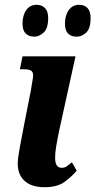

<svg xmlns="http://www.w3.org/2000/svg" viewBox="-20 -771 398 801"><path d="M165 10Q112 10 83 -16Q54 -42 54 -89Q54 -110 62.5 -155.5Q71 -201 82 -258L109 -395Q115 -428 117.5 -447Q120 -466 112.5 -474Q105 -482 80 -482H63L74 -536H295L224 -213Q218 -182 214 -158Q210 -134 210 -112Q210 -71 237 -71Q250 -71 258 -77Q266 -83 280 -94L300 -59Q279 -34 249 -12Q219 10 165 10ZM300 -618Q277 -618 264 -631Q251 -644 251 -672Q251 -707 267 -729Q283 -751 310 -751Q332 -751 345 -737.5Q358 -724 358 -696Q358 -652 339.5 -635Q321 -618 300 -618ZM123 -618Q101 -618 87.5 -631Q74 -644 74 -672Q74 -707 89.5 -729Q105 -751 133 -751Q154 -751 167.5 -737.5Q181 -724 181 -696Q181 -652 162 -635Q143 -618 123 -618Z"/></svg>

Font: Noto Serif ExtraCondensed ExtraBold
Style: Italic
Weight: 800
Width: 2
Italic angle: -12°
Designer: Monotype Design Team
Foundry: Monotype Imaging Inc.
Version: Version 2.013